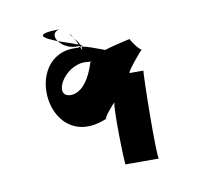

<svg xmlns="http://www.w3.org/2000/svg" viewBox="-46 -393 395 385"><g transform="rotate(-10 151.5 -201.0)"><path d="M90.1 -323C97.1 -313 113.1 -304 131.1 -306C132.1 -304 133.1 -304 135.1 -304C135.1 -305 134.1 -305 134.1 -306H138.1C137.1 -307 135.1 -307 133.1 -308C131.1 -314 126.1 -319 122.1 -324C125.1 -320 128.1 -314 130.1 -309C120.1 -313 104.1 -318 90.1 -323ZM90.1 -323C83.1 -332 84.1 -343 97.1 -346C43.1 -345 62.1 -334 90.1 -323ZM97.1 -212C61.1 -213 93.1 -273 137.1 -272C152.1 -271 151.1 -271 147.1 -270C138.1 -240 121.1 -212 97.1 -212ZM116.1 -334C116.1 -332 119.1 -328 122.1 -324C120.1 -328 118.1 -331 116.1 -334ZM126.1 -303C10.1 -311 31.1 -99 159.1 -153C154.1 -153 178.1 -181 181.1 -183C176.1 -179 179.1 -56 181.1 -56H249.1C244.1 -56 247.1 -235 249.1 -235H221.1C216.1 -235 251.1 -277 253.1 -277C248.1 -277 231.1 -302 233.1 -302C228.1 -302 181.1 -290 181.1 -289C159.1 -297 147.1 -302 135.1 -304C135.1 -302 136.1 -299 135.1 -297C134.1 -299 133.1 -304 131.1 -304C128.1 -304 129.1 -303 129.1 -303Z"/></g></svg>

Font: Getaway
Style: Regular
Weight: 400
Version: Version 0.1